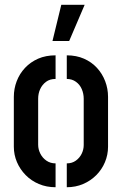

<svg xmlns="http://www.w3.org/2000/svg" viewBox="-20 -784 504 805"><path d="M200 -612 237 -764H335L270 -612ZM213 1Q175 1 143 -12.5Q111 -26 87.5 -50Q64 -74 51 -104.5Q38 -135 38 -169V-378Q38 -412 50 -443.5Q62 -475 85 -499.5Q108 -524 140 -538Q172 -552 213 -552V-453Q189 -453 173 -441Q157 -429 148.5 -410.5Q140 -392 140 -370V-177Q140 -158 149 -140Q158 -122 174.5 -110.5Q191 -99 213 -99ZM260 1V-99Q282 -99 298 -110.5Q314 -122 322.5 -139.5Q331 -157 331 -176V-370Q331 -391 323 -410Q315 -429 298.5 -441Q282 -453 260 -453V-552Q300 -552 332 -538Q364 -524 386.5 -499.5Q409 -475 421 -443.5Q433 -412 433 -378V-169Q433 -135 420 -104Q407 -73 383.5 -49.5Q360 -26 328.5 -12.5Q297 1 260 1Z"/></svg>

Font: Stick No Bills SemiBold
Style: Regular
Weight: 600
Designer: Kosala Senevirathne, Siva Puranthara, Lasantha Premarathna, Tharique Azeez
Foundry: mooniak
Version: Version 2.000